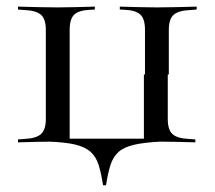

<svg xmlns="http://www.w3.org/2000/svg" viewBox="-20 -433 653 584"><path d="M155.6 -2.4Q124.2 -2.4 95.6 -1.6Q66.9 -0.8 34.7 0V-8.9L55.6 -10.5Q90.3 -12.1 104.8 -25.4Q119.4 -38.7 119.4 -71V-341.9Q119.4 -375 104.8 -387.9Q90.3 -400.8 55.6 -402.4L34.7 -404V-412.9Q66.9 -412.1 95.6 -411.3Q124.2 -410.5 155.6 -410.5Q183.9 -410.5 210.9 -411.3Q237.9 -412.1 268.5 -412.9V-404L253.2 -403.2Q219.4 -401.6 205.6 -388.3Q191.9 -375 191.9 -341.9V-11.3H487.9L493.5 -2.4H301.6Q258.1 -2.4 232.7 -2.4Q207.3 -2.4 190.7 -2.4Q174.2 -2.4 155.6 -2.4ZM421 -206.5V-341.9Q421 -375 407.3 -388.3Q393.5 -401.6 359.7 -403.2L344.4 -404V-412.9Q375 -412.1 402 -411.3Q429 -410.5 457.3 -410.5Q487.9 -410.5 516.9 -411.3Q546 -412.1 578.2 -412.9V-404L557.3 -402.4Q522.6 -400.8 508.1 -387.9Q493.5 -375 493.5 -341.9V-206.5ZM293.5 130.6Q287.9 94.4 280.2 69.4Q272.6 44.4 255.6 29Q238.7 13.7 207.7 6.5Q176.6 -0.8 123.4 -2.4L128.2 -4.8H468.5L471.8 -2.4Q419.4 0 387.9 7.3Q356.5 14.5 339.9 29.8Q323.4 45.2 315.7 69.8Q308.1 94.4 302.4 130.6ZM417.7 -2.4V-206.5H490.3V-71Q490.3 -38.7 504.4 -25.4Q518.5 -12.1 553.2 -10.5L574.2 -8.9V0Q541.9 -0.8 513.3 -1.6Q484.7 -2.4 454 -2.4H453.2Z"/></svg>

Font: Playfair 144pt SemiExpanded Light
Style: Regular
Weight: 300
Width: 6
Designer: Claus Eggers Sørensen
Foundry: Claus Eggers Sørensen
Version: Version 2.203